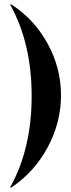

<svg xmlns="http://www.w3.org/2000/svg" viewBox="-20 -785 317 856"><path d="M30.8 50.8H24.9Q121.1 -121.6 121.1 -356.9Q121.1 -592.8 24.9 -765.1H30.8Q132.8 -699.2 192.4 -590.3Q252 -481.4 252 -360.8Q252 -239.3 192.9 -128.9Q133.8 -18.6 30.8 50.8Z"/></svg>

Font: Moniqa Black Display
Style: Regular
Weight: 900
Designer: Rajesh Rajput
Foundry: Rajesh Rajput
Version: Version 1.000